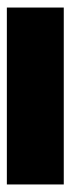

<svg xmlns="http://www.w3.org/2000/svg" viewBox="157 -165 206 560"><g transform="rotate(90 260.0 115.0)"><path d="M2 198H518V32H2Z"/></g></svg>

Font: Fira Sans Ultra
Style: Regular
Weight: 950
Designer: Carrois Corporate & Edenspiekermann AG
Foundry: Carrois Corporate GbR & Edenspiekermann AG
Version: Version 4.203;PS 004.203;hotconv 1.0.88;makeotf.lib2.5.64775